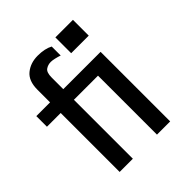

<svg xmlns="http://www.w3.org/2000/svg" viewBox="-199 -864 997 997"><g transform="rotate(-45 300.0 -365.0)"><path d="M366 -614V-730H495V-614ZM108 0V-433H7V-511H108V-604Q108 -669 144.5 -698.5Q181 -728 234 -728Q286 -728 319 -710V-644Q305 -649 287.5 -653Q270 -657 259 -657Q238 -657 221.5 -645.5Q205 -634 205 -596V-511H479V0H382V-433H205V0Z"/></g></svg>

Font: Chivo Mono
Style: Regular
Weight: 400
Monospace: yes
Designer: Hector Gatti
Foundry: Omnibus-Type
Version: Version 1.008; ttfautohint (v1.8.4.7-5d5b)